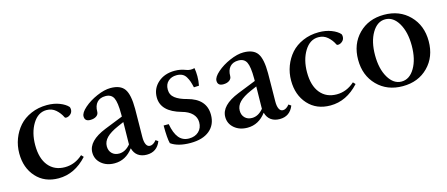

<svg xmlns="http://www.w3.org/2000/svg" viewBox="-38 -799 2726 1171"><g transform="rotate(-15 1325.5 -213.5)"><path d="M225.1 11.2Q137.2 11.2 84.2 -47.4Q31.2 -106 31.2 -197.3Q31.2 -245.1 47.6 -288.6Q64 -332 93.5 -365.5Q123 -398.9 168.9 -418.9Q214.8 -439 269.5 -439Q314 -439 349.1 -425.3Q384.3 -411.6 401.9 -391.6Q405.3 -385.7 405.3 -375Q405.3 -357.4 392.1 -345.9Q378.9 -334.5 364.7 -334.5Q356.9 -334.5 354.5 -340.8Q341.3 -368.2 317.4 -389.2Q293.5 -410.2 259.3 -410.2Q206.1 -410.2 172.1 -355Q138.2 -299.8 138.2 -220.7Q138.2 -136.7 176 -90.6Q213.9 -44.4 279.8 -44.4Q342.3 -44.4 392.6 -89.8L405.8 -75.7Q326.7 11.2 225.1 11.2Z M578.6 11.2Q528.3 11.2 495.6 -16.6Q462.9 -44.4 462.9 -86.9Q462.9 -160.6 578.6 -207L693.8 -252.9V-269Q693.8 -342.8 679.7 -371.1Q665.5 -399.4 628.9 -399.4Q594.2 -399.4 575.4 -378.7Q556.6 -357.9 556.6 -320.3Q556.6 -303.7 542 -293.2Q527.3 -282.7 503.4 -282.7Q468.3 -282.7 468.3 -314Q468.3 -337.4 502.2 -367.2Q536.1 -397 584.5 -418Q632.8 -439 671.4 -439Q733.9 -439 759 -403.3Q784.2 -367.7 784.2 -277.8Q784.2 -244.1 783.2 -182.6Q782.2 -121.1 782.2 -101.6Q781.7 -70.3 790 -53.2Q798.3 -36.1 814.5 -36.1Q835 -36.1 855 -61L870.1 -50.3Q845.7 11.2 781.7 11.2Q749 11.2 726.8 -4.6Q704.6 -20.5 696.3 -51.8Q648.9 11.2 578.6 11.2ZM558.1 -101.1Q558.1 -73.2 575.2 -56.2Q592.3 -39.1 620.1 -39.1Q659.7 -39.1 691.9 -77.6V-90.8Q691.9 -111.8 692.9 -154.3Q693.8 -196.8 693.8 -218.3L655.8 -201.7Q605.5 -179.7 581.8 -155.5Q558.1 -131.3 558.1 -101.1Z M1057.6 11.2Q978.5 11.2 934.6 -20.5Q925.8 -52.2 925.8 -134.3H958Q968.3 -75.7 992.2 -46.6Q1016.1 -17.6 1056.2 -17.6Q1094.2 -17.6 1117.4 -39.6Q1140.6 -61.5 1140.6 -97.7Q1140.6 -128.9 1118.2 -151.9Q1095.7 -174.8 1053.7 -186Q929.7 -220.7 929.7 -310.5Q929.7 -366.2 970.9 -402.8Q1012.2 -439.5 1077.1 -439.5Q1112.3 -439.5 1144.5 -426.8Q1170.9 -416 1198.2 -423.8Q1202.6 -398.9 1202.6 -371.6Q1202.6 -341.3 1196.8 -313L1164.6 -311.5Q1159.2 -335 1154.3 -349.6Q1149.4 -364.3 1140.1 -379.9Q1130.9 -395.5 1116.2 -402.8Q1101.6 -410.2 1080.6 -410.2Q1048.3 -410.2 1027.6 -391.4Q1006.8 -372.6 1006.8 -339.4Q1006.8 -305.2 1033 -285.2Q1059.1 -265.1 1106.9 -252.9Q1221.7 -222.7 1221.7 -123Q1221.7 -60.5 1178.5 -24.7Q1135.3 11.2 1057.6 11.2Z M1418 11.2Q1367.7 11.2 1335 -16.6Q1302.2 -44.4 1302.2 -86.9Q1302.2 -160.6 1418 -207L1533.2 -252.9V-269Q1533.2 -342.8 1519 -371.1Q1504.9 -399.4 1468.3 -399.4Q1433.6 -399.4 1414.8 -378.7Q1396 -357.9 1396 -320.3Q1396 -303.7 1381.3 -293.2Q1366.7 -282.7 1342.8 -282.7Q1307.6 -282.7 1307.6 -314Q1307.6 -337.4 1341.6 -367.2Q1375.5 -397 1423.8 -418Q1472.2 -439 1510.7 -439Q1573.2 -439 1598.4 -403.3Q1623.5 -367.7 1623.5 -277.8Q1623.5 -244.1 1622.6 -182.6Q1621.6 -121.1 1621.6 -101.6Q1621.1 -70.3 1629.4 -53.2Q1637.7 -36.1 1653.8 -36.1Q1674.3 -36.1 1694.3 -61L1709.5 -50.3Q1685.1 11.2 1621.1 11.2Q1588.4 11.2 1566.2 -4.6Q1543.9 -20.5 1535.6 -51.8Q1488.3 11.2 1418 11.2ZM1397.5 -101.1Q1397.5 -73.2 1414.6 -56.2Q1431.6 -39.1 1459.5 -39.1Q1499 -39.1 1531.2 -77.6V-90.8Q1531.2 -111.8 1532.2 -154.3Q1533.2 -196.8 1533.2 -218.3L1495.1 -201.7Q1444.8 -179.7 1421.1 -155.5Q1397.5 -131.3 1397.5 -101.1Z M1941.4 11.2Q1853.5 11.2 1800.5 -47.4Q1747.6 -106 1747.6 -197.3Q1747.6 -245.1 1763.9 -288.6Q1780.3 -332 1809.8 -365.5Q1839.4 -398.9 1885.3 -418.9Q1931.2 -439 1985.8 -439Q2030.3 -439 2065.4 -425.3Q2100.6 -411.6 2118.2 -391.6Q2121.6 -385.7 2121.6 -375Q2121.6 -357.4 2108.4 -345.9Q2095.2 -334.5 2081.1 -334.5Q2073.2 -334.5 2070.8 -340.8Q2057.6 -368.2 2033.7 -389.2Q2009.8 -410.2 1975.6 -410.2Q1922.4 -410.2 1888.4 -355Q1854.5 -299.8 1854.5 -220.7Q1854.5 -136.7 1892.3 -90.6Q1930.2 -44.4 1996.1 -44.4Q2058.6 -44.4 2108.9 -89.8L2122.1 -75.7Q2043 11.2 1941.4 11.2Z M2558.3 -51.3Q2496.1 11.7 2397.9 11.7Q2299.8 11.7 2237.5 -51.5Q2175.3 -114.7 2175.3 -213.9Q2175.3 -313 2237.5 -376Q2299.8 -439 2397.9 -439Q2496.1 -439 2558.3 -375.7Q2620.6 -312.5 2620.6 -213.4Q2620.6 -114.3 2558.3 -51.3ZM2397.9 -17.6Q2448.7 -17.6 2481.2 -72.8Q2513.7 -127.9 2513.7 -213.9Q2513.7 -299.8 2481.2 -355Q2448.7 -410.2 2397.9 -410.2Q2347.7 -410.2 2314.9 -355Q2282.2 -299.8 2282.2 -213.9Q2282.2 -127.9 2314.9 -72.8Q2347.7 -17.6 2397.9 -17.6Z"/></g></svg>

Font: Elstob 14pt Medium
Style: Regular
Weight: 500
Designer: Peter S. Baker
Version: Version 1.015